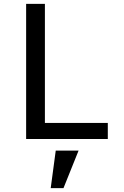

<svg xmlns="http://www.w3.org/2000/svg" viewBox="-20 -718 640 992"><path d="M242 254 268 60H386L308 254ZM537 0H115V-698H212V-83H537Z"/></svg>

Font: IBM Plex Mono Text
Style: Regular
Weight: 450
Designer: Mike Abbink, Paul van der Laan, Pieter van Rosmalen
Foundry: Bold Monday
Version: Version 2.000